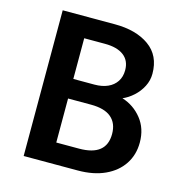

<svg xmlns="http://www.w3.org/2000/svg" viewBox="-104 -796 850 891"><g transform="rotate(15 321.0 -350.0)"><path d="M88.5 0V-700H339Q441.5 -700 504.2 -655.2Q567 -610.5 567 -523Q567 -490.5 552 -461.5Q537 -432.5 513 -410.8Q489 -389 462 -377.5Q519 -359.5 556 -313Q593 -266.5 593 -199.5Q593 -140.5 563.2 -95.5Q533.5 -50.5 478.5 -25.2Q423.5 0 348.5 0ZM218.5 -405H320Q356.5 -405 383.5 -417Q410.5 -429 425.5 -451.8Q440.5 -474.5 440.5 -506Q440.5 -552 408.8 -576.2Q377 -600.5 318 -600.5H218.5ZM218.5 -99.5H328Q393.5 -99.5 426 -125.8Q458.5 -152 458.5 -204.5Q458.5 -256 426.2 -283.5Q394 -311 328.5 -311H218.5Z"/></g></svg>

Font: Geologica EX Med
Style: Regular
Weight: 500
Designer: Sindre Bremnes, Frode Helland
Foundry: Monokrom Skriftforlag AS
Version: Version 1.010;gftools[0.9.28]